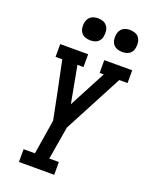

<svg xmlns="http://www.w3.org/2000/svg" viewBox="-173 -1042 878 1130"><g transform="rotate(20 266.5 -477.0)"><path d="M91 0V-80H162L197 -297L165 -457L124 -655H82V-735H257V-655H219L262 -424L384 -655H358V-735H533V-655H481L287 -287L252 -80H312V0ZM440 -816Q424 -816 408.5 -821.5Q393 -827 383.5 -839.5Q374 -852 371.5 -868.5Q369 -885 372 -902Q374 -913 380 -924Q386 -935 396 -942Q406 -949 417.5 -951.5Q429 -954 440 -954Q457 -954 472 -948.5Q487 -943 496.5 -930.5Q506 -918 508.5 -901.5Q511 -885 508 -868Q507 -857 501 -846Q495 -835 485 -828Q475 -821 463.5 -818.5Q452 -816 440 -816ZM240 -816Q224 -816 208.5 -821.5Q193 -827 183.5 -839.5Q174 -852 171.5 -868.5Q169 -885 172 -902Q174 -913 180 -924Q186 -935 196 -942Q206 -949 217.5 -951.5Q229 -954 240 -954Q257 -954 272 -948.5Q287 -943 296.5 -930.5Q306 -918 308.5 -901.5Q311 -885 308 -868Q307 -857 301 -846Q295 -835 285 -828Q275 -821 263.5 -818.5Q252 -816 240 -816Z"/></g></svg>

Font: Iosevka Slab Medium
Style: Italic
Weight: 500
Italic angle: -9°
Monospace: yes
Designer: Belleve Invis
Foundry: Belleve Invis
Version: Version 11.1.0; ttfautohint (v1.8.3)